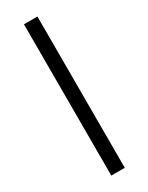

<svg xmlns="http://www.w3.org/2000/svg" viewBox="-198 -797 633 819"><g transform="rotate(-30 119.0 -387.5)"><path d="M85.9 -759.8V-14.6H152.3V-759.8Z"/></g></svg>

Font: Sahel Light
Style: Regular
Weight: 300
Foundry: Saber Rastikerdar (saber.rastikerdar@gmail.com)
Version: Version 3.4.0